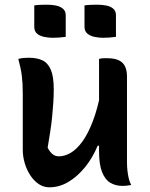

<svg xmlns="http://www.w3.org/2000/svg" viewBox="-20 -788 640 818"><path d="M103 -542Q137 -542 160.5 -531Q184 -520 196.5 -491Q209 -462 209 -408Q209 -378 207 -349Q205 -320 202 -289.5Q199 -259 194 -227Q189 -195 183 -159Q192 -141 203.5 -131.5Q215 -122 231 -122Q256 -122 281.5 -137Q307 -152 331 -185Q355 -218 375.5 -271.5Q396 -325 411 -403V-167H396Q375 -116 342.5 -76Q310 -36 271.5 -13Q233 10 190 10Q166 10 145.5 -3.5Q125 -17 109.5 -40.5Q94 -64 85.5 -92.5Q77 -121 77 -150Q77 -190 77 -229.5Q77 -269 77 -309.5Q77 -350 77 -388Q77 -433 73 -465Q69 -497 58 -537Q69 -540 80 -541Q91 -542 103 -542ZM436 -540Q468 -540 486.5 -531Q505 -522 513 -504.5Q521 -487 521 -462Q521 -396 521 -334.5Q521 -273 521 -214Q521 -155 521 -96Q521 -78 523 -60.5Q525 -43 528.5 -28Q532 -13 539 0Q533 1 527 2Q521 3 515 3.5Q509 4 502 4Q473 4 450.5 -9Q428 -22 415 -54.5Q402 -87 402 -142Q402 -210 402 -278Q402 -346 402 -412Q402 -478 402 -537Q409 -539 414 -539.5Q419 -540 424.5 -540Q430 -540 436 -540ZM126 -765Q139 -767 153.5 -767.5Q168 -768 180 -768Q200 -768 218 -764.5Q236 -761 248 -751Q260 -741 260 -723V-631Q247 -629 232 -628Q217 -627 205 -627Q186 -627 167.5 -631Q149 -635 137.5 -645Q126 -655 126 -674ZM340 -765Q353 -767 368 -767.5Q383 -768 394 -768Q414 -768 432.5 -764.5Q451 -761 462.5 -751Q474 -741 474 -723V-631Q461 -629 446.5 -628Q432 -627 419 -627Q400 -627 382 -631Q364 -635 352 -645Q340 -655 340 -674Z"/></svg>

Font: Recursive Casual SemiBold
Style: Regular
Weight: 600
Version: Version 1.047